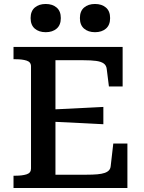

<svg xmlns="http://www.w3.org/2000/svg" viewBox="-20 -946 722 966"><path d="M621 -224V0H48V-62H59Q92 -62 114 -69Q136 -76 136 -98V-612Q136 -634 114 -641Q92 -648 59 -648H48V-710H597V-511H528L517 -599Q515 -617 502 -626.5Q489 -636 464 -639.5Q439 -643 399 -643H259V-67H415Q447 -67 469.5 -69Q492 -71 506.5 -76Q521 -81 528.5 -89.5Q536 -98 537 -111L550 -224ZM236 -395Q281 -397 324.5 -399Q368 -401 412 -403.5Q456 -406 500 -408V-321Q456 -323 412.5 -325.5Q369 -328 325 -330Q281 -332 236 -334ZM286 -855Q286 -820 265 -802Q244 -784 210 -784Q176 -784 155 -802Q134 -820 134 -855Q134 -890 155 -908Q176 -926 210 -926Q244 -926 265 -908Q286 -890 286 -855ZM534 -855Q534 -820 513 -802Q492 -784 458 -784Q424 -784 403 -802Q382 -820 382 -855Q382 -890 403 -908Q424 -926 458 -926Q492 -926 513 -908Q534 -890 534 -855Z"/></svg>

Font: Roboto Serif 20pt Medium
Style: Regular
Weight: 500
Version: Version 1.008